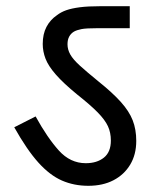

<svg xmlns="http://www.w3.org/2000/svg" viewBox="-20 -642 507 620"><path d="M420 -187Q420 -143 400.5 -110.5Q381 -78 346.5 -60Q312 -42 265 -42Q219 -42 180 -59Q141 -76 104 -117Q67 -158 26 -231L95 -266Q133 -197 170 -156Q207 -115 257 -115Q293 -115 315.5 -133Q338 -151 338 -188Q338 -214 328.5 -234.5Q319 -255 295.5 -279Q272 -303 229 -337Q185 -373 160.5 -401Q136 -429 127 -452.5Q118 -476 118 -500Q118 -532 130 -555Q142 -578 164 -593Q177 -603 194 -609Q211 -615 237.5 -618.5Q264 -622 306 -622H399V-551H297Q258 -551 243 -548Q228 -545 219 -540Q209 -534 203.5 -524Q198 -514 198 -499Q198 -482 207 -466Q216 -450 238 -430Q260 -410 298 -379Q343 -343 370 -313Q397 -283 408.5 -253.5Q420 -224 420 -187Z"/></svg>

Font: Noto Sans Ambassadori
Style: Regular
Weight: 400
Designer: Monotype Design Team
Foundry: Monotype Imaging Inc.
Version: Version 2.013